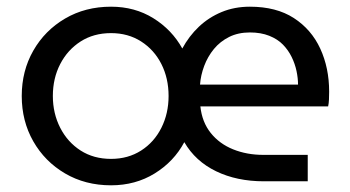

<svg xmlns="http://www.w3.org/2000/svg" viewBox="-20 -542 1047 574"><path d="M312 12Q235 12 174.5 -23.5Q114 -59 79.5 -119.5Q45 -180 45 -255Q45 -330 79.5 -390.5Q114 -451 174.5 -486.5Q235 -522 312 -522Q383 -522 438.5 -487.5Q494 -453 525 -397Q545 -434 574.5 -462Q604 -490 642.5 -506Q681 -522 727 -522Q806 -522 858.5 -488Q911 -454 937.5 -396.5Q964 -339 964 -268Q964 -257 963.5 -245Q963 -233 961 -224H579Q584 -177 610 -144.5Q636 -112 677 -95.5Q718 -79 767 -79H900V0H769Q688 0 626 -30Q564 -60 531 -117Q500 -59 442.5 -23.5Q385 12 312 12ZM312 -67Q363 -67 402 -92Q441 -117 462.5 -160Q484 -203 484 -255Q484 -308 462.5 -350.5Q441 -393 402 -418Q363 -443 312 -443Q260 -443 221 -418Q182 -393 160 -350.5Q138 -308 138 -255Q138 -203 160 -160Q182 -117 221 -92Q260 -67 312 -67ZM578 -289H871Q871 -308 866.5 -329.5Q862 -351 852 -371.5Q842 -392 826 -408.5Q810 -425 785 -435Q760 -445 727 -445Q692 -445 665 -431.5Q638 -418 619.5 -395.5Q601 -373 590.5 -345Q580 -317 578 -289Z"/></svg>

Font: MuseoModerno Thin
Style: Regular
Weight: 400
Version: Version 1.003